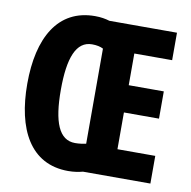

<svg xmlns="http://www.w3.org/2000/svg" viewBox="-81 -805 891 895"><g transform="rotate(10 364.0 -357.5)"><path d="M298 -724C122 -724 41 -576 41 -359C41 -145 119 9 299 9C327 9 349 5 368 0H687V-131H508V-305H674V-434H508V-584H687V-714H367C348 -720 325 -724 298 -724ZM307 -592C329 -592 347 -588 360 -581V-131C347 -128 329 -125 308 -125C232 -125 200 -206 200 -358C200 -510 232 -592 307 -592Z"/></g></svg>

Font: Noto Sans Khmer UI ExtraCondensed ExtraBold
Style: Regular
Weight: 800
Width: 2
Designer: Danh Hong and the Monotype Design Team
Foundry: Monotype Imaging Inc.
Version: Version 2.002